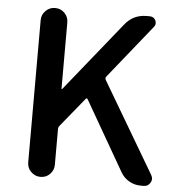

<svg xmlns="http://www.w3.org/2000/svg" viewBox="-52 -785 767 834"><g transform="rotate(5 331.0 -368.0)"><path d="M154.3 0Q130.9 0 113.8 -17.1Q96.7 -34.2 96.7 -57.6V-678.7Q96.7 -702.1 113.8 -719.2Q130.9 -736.3 154.3 -736.3H155.3Q179.7 -736.3 196.3 -719.2Q212.9 -702.1 212.9 -678.7V-389.6Q212.9 -387.7 214.4 -387.7Q215.8 -387.7 216.8 -389.6L460 -691.4Q496.1 -736.3 553.7 -736.3H567.4Q585 -736.3 592.8 -720.7Q595.7 -713.9 595.7 -708Q595.7 -699.2 588.9 -691.4L401.4 -458Q397.5 -452.1 400.4 -445.3L633.8 -49.8Q638.7 -41 638.7 -32.7Q638.7 -24.4 633.8 -16.6Q624 0 605.5 0H591.8Q565.4 0 542 -13.2Q518.6 -26.4 504.9 -49.8L330.1 -353.5Q326.2 -360.4 321.3 -354.5L217.8 -227.5Q212.9 -221.7 212.9 -214.8V-57.6Q212.9 -34.2 196.3 -17.1Q179.7 0 155.3 0Z"/></g></svg>

Font: Gen Jyuu Gothic Medium
Style: Regular
Weight: 500
Designer: [Source Han Sans]
Ryoko NISHIZUKA  (kana & ideographs); Paul D. Hunt (Latin, Greek & Cyrillic); Wenlong ZHANG  (bopomofo
Version: Version 1.002.20150607